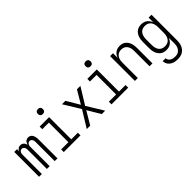

<svg xmlns="http://www.w3.org/2000/svg" viewBox="77 -1673 2846 2846"><g transform="rotate(-45 1500.0 -249.5)"><path d="M57 0V-520H115V-476Q120 -487 127 -497Q134 -507 144 -514.5Q154 -522 166 -525Q178 -528 190 -528Q205 -528 219 -523Q233 -518 243.5 -508Q254 -498 261 -484.5Q268 -471 272 -457Q276 -471 283 -484.5Q290 -498 300.5 -508Q311 -518 325 -523Q339 -528 354 -528Q369 -528 383 -523Q397 -518 407.5 -508Q418 -498 425 -485Q432 -472 436 -457.5Q440 -443 441.5 -428.5Q443 -414 443 -399V0H385V-399Q385 -412 383 -425Q381 -438 374.5 -449.5Q368 -461 356.5 -468Q345 -475 332 -475Q319 -475 307.5 -468Q296 -461 289.5 -449.5Q283 -438 281 -425Q279 -412 279 -399V0H221V-399Q221 -412 219 -425Q217 -438 210.5 -449.5Q204 -461 192.5 -468Q181 -475 168 -475Q155 -475 143.5 -468Q132 -461 125.5 -449.5Q119 -438 117 -425Q115 -412 115 -399V0Z M575 0V-55H727V-465H589V-520H787V-55H925V0ZM755 -618Q744 -618 734 -621Q724 -624 716.5 -631.5Q709 -639 706 -649Q703 -659 703 -670Q703 -681 706 -691Q709 -701 716.5 -708.5Q724 -716 734 -719Q744 -722 755 -722Q766 -722 776 -719Q786 -716 793.5 -708.5Q801 -701 804 -691Q807 -681 807 -670Q807 -659 804 -649Q801 -639 793.5 -631.5Q786 -624 776 -621Q766 -618 755 -618Z M1057 0 1217 -260 1057 -520H1129L1250 -316L1371 -520H1443L1283 -260L1443 0H1371L1250 -204L1129 0Z M1575 0V-55H1727V-465H1589V-520H1787V-55H1925V0ZM1755 -618Q1744 -618 1734 -621Q1724 -624 1716.5 -631.5Q1709 -639 1706 -649Q1703 -659 1703 -670Q1703 -681 1706 -691Q1709 -701 1716.5 -708.5Q1724 -716 1734 -719Q1744 -722 1755 -722Q1766 -722 1776 -719Q1786 -716 1793.5 -708.5Q1801 -701 1804 -691Q1807 -681 1807 -670Q1807 -659 1804 -649Q1801 -639 1793.5 -631.5Q1786 -624 1776 -621Q1766 -618 1755 -618Z M2066 0V-520H2127V-423Q2135 -446 2148.5 -466Q2162 -486 2181.5 -500.5Q2201 -515 2225 -521.5Q2249 -528 2273 -528Q2298 -528 2322 -521.5Q2346 -515 2365.5 -499.5Q2385 -484 2399 -463Q2413 -442 2420.5 -418Q2428 -394 2431 -369.5Q2434 -345 2434 -320V0H2373V-320Q2373 -339 2371 -357.5Q2369 -376 2362.5 -393.5Q2356 -411 2345.5 -426.5Q2335 -442 2320 -452.5Q2305 -463 2287 -468Q2269 -473 2250 -473Q2231 -473 2213 -468Q2195 -463 2180 -452.5Q2165 -442 2154.5 -426.5Q2144 -411 2137.5 -393.5Q2131 -376 2129 -357.5Q2127 -339 2127 -320V0Z M2747 223Q2726 223 2704.5 220.5Q2683 218 2663 211Q2643 204 2624.5 192Q2606 180 2593 163.5Q2580 147 2572.5 126.5Q2565 106 2564 84H2625Q2626 105 2638 123Q2650 141 2668 151Q2686 161 2706.5 164.5Q2727 168 2747 168Q2766 168 2784.5 163.5Q2803 159 2818.5 148Q2834 137 2845 121.5Q2856 106 2862.5 88.5Q2869 71 2871 52.5Q2873 34 2873 15V-98Q2865 -75 2850.5 -54.5Q2836 -34 2816.5 -19.5Q2797 -5 2772.5 1.5Q2748 8 2723 8Q2698 8 2673.5 1.5Q2649 -5 2629 -20Q2609 -35 2594.5 -56Q2580 -77 2572 -101Q2564 -125 2561 -150Q2558 -175 2558 -200V-320Q2558 -345 2561 -370Q2564 -395 2572 -419Q2580 -443 2594.5 -464Q2609 -485 2629 -500Q2649 -515 2673.5 -521.5Q2698 -528 2723 -528Q2748 -528 2772.5 -521.5Q2797 -515 2816.5 -500.5Q2836 -486 2850.5 -465.5Q2865 -445 2873 -422V-520H2934V15Q2934 41 2930 67.5Q2926 94 2916 118.5Q2906 143 2889 164Q2872 185 2849 198.5Q2826 212 2800 217.5Q2774 223 2747 223ZM2746 -47Q2765 -47 2783.5 -51.5Q2802 -56 2817.5 -66.5Q2833 -77 2844 -92.5Q2855 -108 2861.5 -126Q2868 -144 2870.5 -162.5Q2873 -181 2873 -200V-320Q2873 -339 2870.5 -357.5Q2868 -376 2861.5 -394Q2855 -412 2844 -427.5Q2833 -443 2817.5 -453.5Q2802 -464 2783.5 -468.5Q2765 -473 2746 -473Q2727 -473 2708.5 -468.5Q2690 -464 2674.5 -453.5Q2659 -443 2648 -427.5Q2637 -412 2630.5 -394Q2624 -376 2621.5 -357.5Q2619 -339 2619 -320V-200Q2619 -181 2621.5 -162.5Q2624 -144 2630.5 -126Q2637 -108 2648 -92.5Q2659 -77 2674.5 -66.5Q2690 -56 2708.5 -51.5Q2727 -47 2746 -47Z"/></g></svg>

Font: Iosevka Fixed Light
Style: Regular
Weight: 300
Monospace: yes
Designer: Belleve Invis
Foundry: Belleve Invis
Version: Version 32.3.0